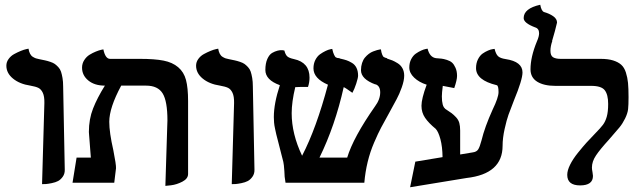

<svg xmlns="http://www.w3.org/2000/svg" viewBox="-20 -770 2710 809"><path d="M157.2 5.9 167 -335.9Q167.5 -363.8 160.4 -378.9Q153.3 -394 141.8 -399.7Q130.4 -405.3 107.9 -409.2Q62.5 -416 34.7 -439Q6.8 -461.9 6.8 -493.2Q6.8 -508.8 16.4 -521.7Q25.9 -534.7 39.8 -542.2Q53.7 -549.8 67.4 -555.4Q81.1 -561 90.8 -563L100.1 -564.9Q102.1 -552.2 106.7 -543.5Q111.3 -534.7 118.7 -530.3Q126 -525.9 131.1 -524.2Q136.2 -522.5 144 -521Q162.1 -517.6 169.9 -515.6Q179.2 -513.7 191.7 -509.5Q204.1 -505.4 210.9 -500.5Q217.8 -495.6 225.6 -487.3Q233.4 -479 237.1 -468Q240.7 -457 243.4 -441.4Q246.1 -425.8 246.1 -405.8Q247.1 -346.7 249.5 -229.7Q252 -112.8 252.9 -55.2Q253.4 -38.1 244.6 -25.6Q235.8 -13.2 224.9 -7.3Q213.9 -1.5 197.8 1.7Q181.6 4.9 173.8 5.4Q166 5.9 157.2 5.9Z M676.8 13.2 684.6 -235.8Q685.5 -244.6 685.5 -262.2Q685.5 -343.8 665.3 -376.5Q645 -409.2 595.7 -409.2H490.7Q440.4 -315.9 440.4 -256.8Q440.4 -211.9 457.5 -137.2Q469.7 -75.7 468.8 -61Q467.8 -51.8 465.1 -30.8Q462.4 -9.8 461.4 0H285.6L302.7 -106H362.8Q362.3 -110.4 359.9 -143.1Q358.9 -155.3 357.7 -172.1Q356.4 -189 355.5 -200Q354.5 -210.9 354.5 -213.9Q354.5 -268.1 372.1 -312.7Q389.6 -357.4 421.9 -409.2Q378.4 -409.2 352.1 -430.9Q325.7 -452.6 325.7 -484.9Q325.7 -502.4 335 -516.8Q344.2 -531.2 357.4 -539.3Q370.6 -547.4 383.8 -552.7Q397 -558.1 406.2 -560.1L415.5 -562Q423.8 -522 443.8 -522H568.8Q631.8 -522 669.2 -514.6Q706.5 -507.3 730.7 -486.8Q754.9 -466.3 763.7 -433.1Q772.5 -399.9 772.5 -344.2V-37.1Q772.5 -17.1 748.5 -4.6Q724.6 7.8 700.7 10.7Z M956.5 5.9 966.3 -335.9Q966.8 -363.8 959.7 -378.9Q952.6 -394 941.2 -399.7Q929.7 -405.3 907.2 -409.2Q861.8 -416 834 -439Q806.2 -461.9 806.2 -493.2Q806.2 -508.8 815.7 -521.7Q825.2 -534.7 839.1 -542.2Q853 -549.8 866.7 -555.4Q880.4 -561 890.1 -563L899.4 -564.9Q901.4 -552.2 906 -543.5Q910.6 -534.7 918 -530.3Q925.3 -525.9 930.4 -524.2Q935.5 -522.5 943.4 -521Q961.4 -517.6 969.2 -515.6Q978.5 -513.7 991 -509.5Q1003.4 -505.4 1010.3 -500.5Q1017.1 -495.6 1024.9 -487.3Q1032.7 -479 1036.4 -468Q1040 -457 1042.7 -441.4Q1045.4 -425.8 1045.4 -405.8Q1046.4 -346.7 1048.8 -229.7Q1051.3 -112.8 1052.2 -55.2Q1052.7 -38.1 1043.9 -25.6Q1035.2 -13.2 1024.2 -7.3Q1013.2 -1.5 997.1 1.7Q981 4.9 973.1 5.4Q965.3 5.9 956.5 5.9Z M1683.1 -451.2Q1683.1 -430.7 1672.9 -401.9Q1662.6 -373 1651.4 -352.5L1619.1 -293L1585.9 -232.4Q1573.2 -208.5 1556.4 -169.4Q1539.6 -130.4 1529.3 -88.1Q1519 -45.9 1515.1 0H1183.1Q1178.2 -26.4 1178.2 -48.8Q1176.3 -78.1 1173.8 -87.9Q1170.4 -99.6 1166 -118.2L1159.2 -145Q1157.7 -151.4 1151.9 -173.6Q1146 -195.8 1144.3 -203.1Q1142.6 -210.4 1139.2 -226.3Q1135.7 -242.2 1134.8 -253.7Q1133.8 -265.1 1133.8 -276.9Q1133.8 -334 1159.2 -411.1Q1098.1 -433.1 1098.1 -475.1Q1098.1 -502.9 1106.4 -521.5Q1114.7 -540 1126.5 -546.9Q1138.2 -553.7 1149.9 -556.6Q1161.6 -559.6 1169.9 -558.6L1178.2 -557.1Q1182.6 -539.6 1190.4 -532.5Q1198.2 -525.4 1218.8 -521Q1284.2 -506.8 1284.2 -442.9Q1284.2 -422.9 1277.8 -403.8Q1233.9 -403.8 1225.1 -402.8H1224.1Q1209 -340.3 1209 -293Q1209 -205.6 1252.9 -113.8Q1313 -229.5 1361.8 -413.1Q1300.8 -439.5 1300.8 -481.9Q1300.8 -502 1308.8 -517.6Q1316.9 -533.2 1328.6 -541.5Q1340.3 -549.8 1352.1 -555.4Q1363.8 -561 1372.1 -562.5L1379.9 -564Q1383.3 -547.9 1387.7 -539.1Q1392.1 -530.3 1394.3 -528.8Q1396.5 -527.3 1400.9 -525.9Q1402.3 -525.9 1405.3 -525.4Q1408.2 -524.9 1409.2 -524.9Q1410.2 -524.4 1411.6 -523.9Q1413.1 -523.4 1414.1 -522.9Q1429.7 -519.5 1439.9 -516.1Q1450.2 -512.7 1462.9 -505.1Q1475.6 -497.6 1482.2 -483.9Q1488.8 -470.2 1488.8 -451.2Q1488.8 -441.9 1481 -417.7Q1473.1 -393.6 1464.8 -378.9Q1435.1 -400.4 1428.2 -402.8Q1392.1 -240.7 1326.2 -106H1442.9Q1468.8 -191.4 1560.1 -321.8Q1582 -351.1 1582 -380.9Q1582 -408.2 1562 -415V-414.1Q1501 -436.5 1501 -474.1Q1501 -490.7 1505.6 -504.6Q1510.3 -518.6 1517.6 -527.3Q1524.9 -536.1 1533.9 -543Q1543 -549.8 1552 -553.2Q1561 -556.6 1568.4 -558.8Q1575.7 -561 1580.1 -561.5L1585 -562Q1586.9 -548.3 1590.3 -540.3Q1593.8 -532.2 1595.9 -530.5Q1598.1 -528.8 1603 -526.9Q1610.4 -525.4 1611.8 -523.9H1609.9Q1610.8 -522.9 1611.8 -522.9Q1624.5 -519 1633.3 -515.4Q1642.1 -511.7 1655.3 -503.7Q1668.5 -495.6 1675.8 -482.2Q1683.1 -468.8 1683.1 -451.2Z M1971.7 -127.9Q1987.8 -129.9 1994.6 -140.1Q2001.5 -150.4 2008.8 -178.2Q2022.5 -234.9 2055.7 -308.1Q2080.6 -359.4 2080.6 -381.8Q2080.6 -409.7 2072.8 -411.1Q1985.8 -432.1 1985.8 -482.9Q1985.8 -503.9 1993.9 -520Q2002 -536.1 2013.4 -544.2Q2024.9 -552.2 2036.6 -557.1Q2047.9 -562 2056.2 -563L2064 -564Q2069.3 -542 2078.6 -533.2Q2087.9 -524.4 2110.8 -521Q2181.6 -510.3 2181.6 -464.8Q2181.6 -434.1 2146 -348.1Q2130.4 -308.6 2122.6 -286.6Q2114.7 -264.6 2106.2 -226.3Q2097.7 -188 2097.7 -155.8Q2097.7 -37.1 1945.8 -20Q1911.1 -13.7 1826.9 -0.5Q1742.7 12.7 1708 19L1730 -88.9L1844.7 -107.9Q1844.2 -151.9 1835.7 -183.6Q1827.1 -215.3 1815.9 -227.1Q1786.1 -251.5 1771 -273.7Q1755.9 -295.9 1755.9 -324.2Q1755.9 -354 1777.8 -413.1Q1745.6 -423.3 1725.1 -442.9Q1704.6 -462.4 1704.6 -485.8Q1704.6 -505.4 1712.6 -520.8Q1720.7 -536.1 1731.9 -543.9Q1743.2 -551.8 1754.4 -556.9Q1765.6 -562 1773.9 -563.5L1781.7 -564.9Q1790.5 -528.8 1816.9 -524.9Q1831.1 -523.9 1840.1 -522.9Q1849.1 -522 1863 -517.6Q1877 -513.2 1885 -505.9Q1893.1 -498.5 1899.4 -484.1Q1905.8 -469.7 1905.8 -450.2Q1905.8 -433.1 1894 -398.9Q1861.3 -405.8 1845.7 -408.2Q1841.8 -377.9 1841.8 -363.8Q1841.8 -321.8 1856 -312H1855Q1874 -299.8 1882.8 -293.2Q1891.6 -286.6 1901.6 -275.9Q1911.6 -265.1 1915.3 -252Q1918.9 -238.8 1918.9 -220.2V-119.1Z M2299.3 -556.2Q2299.3 -535.6 2310.3 -528.8Q2321.3 -522 2342.3 -522H2510.3Q2542 -522 2563.2 -515.4Q2584.5 -508.8 2597.4 -497.3Q2610.4 -485.8 2617.2 -464.6Q2624 -443.4 2626.2 -420.4Q2628.4 -397.5 2628.4 -360.8Q2628.4 -327.6 2626.5 -310.1Q2624.5 -292.5 2614 -271Q2603.5 -249.5 2590.3 -233.4Q2577.1 -217.3 2545.4 -181.2Q2508.3 -140.6 2491.2 -115Q2474.1 -89.4 2474.1 -64Q2474.1 -56.2 2476.6 -43.9Q2478.5 -32.2 2478.5 -28.8Q2478.5 11.2 2424.3 11.2Q2370.1 11.2 2370.1 -33.2Q2370.1 -51.8 2382.1 -75.9Q2394 -100.1 2415.8 -127Q2437.5 -153.8 2451.2 -168.9L2485.4 -205.1Q2511.2 -231.4 2520.5 -244.1Q2530.8 -257.8 2536.6 -278.3Q2542.5 -298.8 2542.5 -332Q2542.5 -371.1 2528.3 -389.6Q2514.2 -408.2 2471.2 -408.2H2320.3Q2271.5 -408.2 2243.4 -425.8Q2215.3 -443.4 2215.3 -478Q2215.3 -529.8 2242.2 -595.2Q2251.5 -616.2 2251.5 -629.9Q2251.5 -649.9 2234.4 -654.8Q2186.5 -672.9 2186.5 -693.8Q2186.5 -734.4 2256.3 -750Q2261.2 -723.1 2272.5 -719.2Q2294.9 -712.9 2311 -701.7Q2327.1 -690.4 2327.1 -674.8Q2327.1 -672.4 2318.1 -638.9Q2309.1 -605.5 2306.2 -597.2H2307.1Q2299.3 -574.7 2299.3 -556.2Z"/></svg>

Font: Linux Libertine G
Style: Semibold
Weight: 600
Designer: Philipp H. Poll
Foundry: Philipp H. Poll
Version: Version 5.1.1